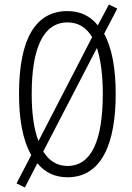

<svg xmlns="http://www.w3.org/2000/svg" viewBox="-20 -773 584 848"><path d="M491 -358C491 -469 475 -560 440 -624L498 -735L461 -753L412 -661C379 -702 335 -724 278 -724C138 -724 64 -603 64 -359C64 -250 79 -157 118 -88L53 37L90 55L145 -52C177 -13 221 10 278 10C431 10 491 -143 491 -358ZM120 -358C120 -562 172 -674 278 -674C326 -674 361 -652 387 -609L150 -150C130 -201 120 -271 120 -358ZM434 -358C434 -149 382 -40 278 -40C233 -40 197 -62 171 -104L408 -561C425 -510 434 -441 434 -358Z"/></svg>

Font: Noto Sans Kannada ExtraCondensed Light
Style: Regular
Weight: 300
Width: 2
Designer: Jelle Bosma - Monotype Design Team
Foundry: Monotype Imaging Inc.
Version: Version 2.005